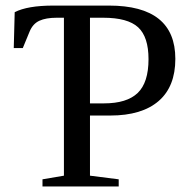

<svg xmlns="http://www.w3.org/2000/svg" viewBox="-20 -675 690 695"><path d="M517.6 -460.9Q517.6 -541.5 480 -576.2Q442.4 -610.8 353.5 -610.8H305.7V-300.8H356.4Q439 -300.8 478.3 -338.4Q517.6 -376 517.6 -460.9ZM374.5 -654.8Q614.7 -654.8 614.7 -461.9Q614.7 -361.3 554 -309.1Q493.2 -256.8 379.4 -256.8H305.7V-39.1L409.7 -25.9V0H133.8V-25.9L211.4 -39.1V-610.8H185.1Q146.5 -610.8 122.6 -599.9Q98.6 -588.9 86.9 -560.1L62.5 -501H29.8L33.2 -630.9Q79.6 -654.8 173.3 -654.8Z"/></svg>

Font: Tinos
Style: Regular
Weight: 400
Designer: Steve Matteson
Foundry: Monotype Imaging Inc.
Version: Version 1.23